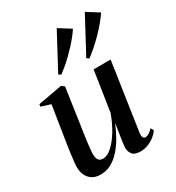

<svg xmlns="http://www.w3.org/2000/svg" viewBox="-191 -913 957 1042"><g transform="rotate(-30 287.5 -392.0)"><path d="M134.5 11.5Q103.5 11.5 82.8 -1.5Q62 -14.5 51.5 -37Q41 -59.5 41 -89Q41 -101.5 43.8 -126.2Q46.5 -151 50.5 -179.8Q54.5 -208.5 58.2 -233.2Q62 -258 64 -269.5L93 -453L34 -471.5L36 -486L187.5 -513.5L205 -500L172.5 -276Q170 -259.5 166.2 -234.8Q162.5 -210 159.2 -184.2Q156 -158.5 153.8 -137.8Q151.5 -117 151.5 -108.5Q151.5 -92 155 -80.2Q158.5 -68.5 166.8 -62.8Q175 -57 189 -57Q215.5 -57 244.5 -83Q273.5 -109 300.5 -153.2Q327.5 -197.5 347 -251.5L385.5 -502.5H492L429 -78.5Q427 -62 431 -52.2Q435 -42.5 445.5 -42.5Q455.5 -42.5 468.2 -49.8Q481 -57 493 -71.5L503 -52.5Q492 -36 473.8 -21.5Q455.5 -7 432.5 2Q409.5 11 383.5 11Q347.5 11 334 -7Q320.5 -25 320.5 -47.5Q320.5 -52.5 322.5 -68.5Q324.5 -84.5 327.8 -106.2Q331 -128 334.5 -150Q338 -172 340.5 -188H339Q322.5 -147.5 301.5 -111.5Q280.5 -75.5 255 -47.8Q229.5 -20 199.5 -4.2Q169.5 11.5 134.5 11.5ZM219.5 -565 205 -574.5 324 -796.5 398.5 -749.5Q386 -730.5 370 -710.5Q354 -690.5 335.8 -670.8Q317.5 -651 298 -632Q278.5 -613 258.5 -596.2Q238.5 -579.5 219.5 -565ZM395.5 -565 381 -574.5 500 -796.5 575 -749.5Q559 -725.5 538 -700.5Q517 -675.5 493.2 -651.2Q469.5 -627 444.5 -605Q419.5 -583 395.5 -565Z"/></g></svg>

Font: Merriweather 144pt Medium
Style: Italic
Weight: 500
Italic angle: -7.8°
Version: Version 2.101